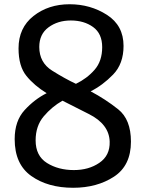

<svg xmlns="http://www.w3.org/2000/svg" viewBox="-20 -868 683 900"><path d="M306.2 -848.1Q403.8 -848.1 481.4 -798.3Q559.1 -748.5 559.1 -652.8Q559.1 -568.8 510 -518.3Q460.9 -467.8 404.8 -439.9Q474.1 -403.3 533.9 -355.7Q593.8 -308.1 593.8 -204.1Q593.8 -91.8 514.2 -39.8Q434.6 12.2 322.8 12.2Q204.6 12.2 126.7 -43Q48.8 -98.1 48.8 -215.8Q48.8 -301.3 95.5 -352.1Q142.1 -402.8 198.7 -431.2Q140.6 -466.8 103.8 -512.2Q66.9 -557.6 66.9 -641.1Q66.9 -737.8 137 -793Q207 -848.1 306.2 -848.1ZM326.2 -70.8Q396 -70.8 445.3 -104.5Q496.1 -138.7 494.1 -204.1Q491.7 -286.1 395.5 -334Q366.2 -348.6 272.9 -396Q223.1 -367.7 185.1 -322.8Q147 -277.8 147 -210Q147 -137.2 200.2 -104Q253.4 -70.8 326.2 -70.8ZM312 -772Q251 -772 207.5 -740Q164.1 -708 164.1 -647.9Q164.1 -574.7 224.4 -536.9Q284.7 -499 335.9 -475.1Q387.7 -500 423.3 -540.8Q459 -581.5 459 -647Q459 -710.4 416.5 -741.2Q374 -772 312 -772Z"/></svg>

Font: Cutive
Style: Regular
Weight: 400
Designer: Vernon Adams
Version: Version 1.002